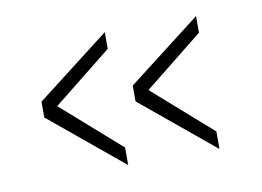

<svg xmlns="http://www.w3.org/2000/svg" viewBox="-46 -463 589 431"><g transform="rotate(-10 249.0 -247.5)"><path d="M48 -234V-270L215 -399V-361L81 -254L215 -136V-96ZM256 -234V-270L423 -399V-361L289 -254L423 -136V-96Z"/></g></svg>

Font: Cairo ExtraLight
Style: Regular
Weight: 250
Designer: Mohamed Gaber, the designers of Titillium
Foundry: Kief Type Foundry
Version: Version 2.009; ttfautohint (v1.5.33-1714) -l 8 -r 50 -G 200 